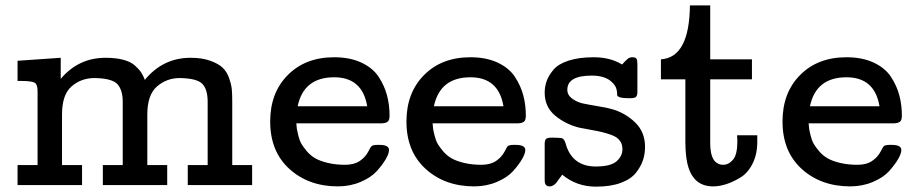

<svg xmlns="http://www.w3.org/2000/svg" viewBox="-20 -695 3439 721"><path d="M45.9 0V-75.2H121.1V-352.1Q121.1 -377.9 110.1 -384.5Q99.1 -391.1 55.2 -391.1H45.9V-466.8L208 -478V-398.9Q274.9 -478 376 -478Q415 -478 443.1 -470.5Q471.2 -462.9 486.6 -449Q502 -435.1 510 -423.1Q518.1 -411.1 523.9 -395Q591.8 -478 695.8 -478Q738.8 -478 769.3 -467Q799.8 -456.1 815.9 -440.9Q832 -425.8 840.6 -400.9Q849.1 -376 850.6 -358.4Q852.1 -340.8 852.1 -314.9V-75.2H926.8V0H685.1V-75.2H759.8V-313Q759.8 -358.9 740 -379.9Q720.2 -400.9 654.8 -401.9Q606 -401.9 569.6 -370.4Q533.2 -338.9 533.2 -265.1V-75.2H607.9V0H366.2V-75.2H440.9V-313Q440.9 -356.9 420.9 -378.9Q400.9 -400.9 335 -401.9Q285.2 -401.9 249 -370.8Q212.9 -339.8 212.9 -265.1V-75.2H288.1V0Z M994.6 -238.8Q994.6 -346.7 1060.8 -413.3Q1127 -480 1234.9 -480Q1293.9 -480 1336.9 -460Q1379.9 -439.9 1401.9 -406.5Q1423.8 -373 1433.3 -336.9Q1442.9 -300.8 1442.9 -261.2Q1442.9 -244.1 1436.3 -238.5Q1429.7 -232.9 1415 -231.9H1092.8Q1093.8 -218.8 1094.7 -211.4Q1095.7 -204.1 1100.3 -185.5Q1105 -167 1111.8 -155Q1118.7 -143.1 1132.8 -126.5Q1147 -109.9 1165 -99.9Q1183.1 -89.8 1211.9 -83Q1240.7 -76.2 1275.9 -76.2Q1310.1 -76.2 1331.1 -90.6Q1352.1 -105 1362.5 -125Q1373 -145 1375 -146Q1380.9 -150.9 1396 -150.9H1404.8Q1440.9 -150.9 1440.9 -131.8Q1440.9 -118.7 1429 -97.9Q1417 -77.1 1395.5 -53Q1374 -28.8 1334.5 -12Q1294.9 4.9 1249 4.9Q1139.2 4.9 1066.9 -60.5Q994.6 -126 994.6 -238.8ZM1097.7 -295.9H1358.9Q1340.8 -404.8 1234.9 -404.8Q1120.6 -404.8 1097.7 -295.9Z M1506.3 -238.8Q1506.3 -346.7 1572.5 -413.3Q1638.7 -480 1746.6 -480Q1805.7 -480 1848.6 -460Q1891.6 -439.9 1913.6 -406.5Q1935.5 -373 1945.1 -336.9Q1954.6 -300.8 1954.6 -261.2Q1954.6 -244.1 1948 -238.5Q1941.4 -232.9 1926.8 -231.9H1604.5Q1605.5 -218.8 1606.4 -211.4Q1607.4 -204.1 1612.1 -185.5Q1616.7 -167 1623.5 -155Q1630.4 -143.1 1644.5 -126.5Q1658.7 -109.9 1676.8 -99.9Q1694.8 -89.8 1723.6 -83Q1752.4 -76.2 1787.6 -76.2Q1821.8 -76.2 1842.8 -90.6Q1863.8 -105 1874.3 -125Q1884.8 -145 1886.7 -146Q1892.6 -150.9 1907.7 -150.9H1916.5Q1952.6 -150.9 1952.6 -131.8Q1952.6 -118.7 1940.7 -97.9Q1928.7 -77.1 1907.2 -53Q1885.7 -28.8 1846.2 -12Q1806.6 4.9 1760.7 4.9Q1650.9 4.9 1578.6 -60.5Q1506.3 -126 1506.3 -238.8ZM1609.4 -295.9H1870.6Q1852.5 -404.8 1746.6 -404.8Q1632.3 -404.8 1609.4 -295.9Z M2025.4 -21V-157.2Q2026.4 -170.4 2031.7 -174.3Q2037.1 -178.2 2054.2 -178.2Q2067.4 -178.2 2075.4 -177.5Q2083.5 -176.8 2088.4 -176.3Q2093.3 -175.8 2096.2 -171.9Q2099.1 -168 2100.1 -166.5Q2101.1 -165 2103.8 -157Q2106.4 -148.9 2107.4 -145Q2134.3 -69.8 2217.3 -69.8Q2273.4 -69.8 2295.4 -89.4Q2317.4 -108.9 2317.4 -134.8Q2317.4 -153.8 2307.4 -167Q2297.4 -180.2 2277.8 -187.5Q2258.3 -194.8 2240.7 -199Q2223.1 -203.1 2195.8 -208Q2168.5 -212.9 2154.3 -215.8Q2102.5 -229 2064 -261.5Q2025.4 -293.9 2025.4 -347.2Q2025.4 -370.1 2033 -391.1Q2040.5 -412.1 2058.8 -433.6Q2077.1 -455.1 2115.7 -467.5Q2154.3 -480 2209.5 -480Q2271.5 -480 2315.4 -453.1H2316.4Q2318.4 -455.1 2322.3 -459.5Q2326.2 -463.9 2327.6 -465.3Q2329.1 -466.8 2332.8 -470Q2336.4 -473.1 2337.9 -474.6Q2339.4 -476.1 2342.3 -477.5Q2345.2 -479 2348.1 -479.5Q2351.1 -480 2354.5 -480Q2366.7 -480 2370.1 -474.6Q2373.5 -469.2 2373.5 -456.1V-346.2Q2372.6 -334 2366.9 -330.1Q2361.3 -326.2 2345.2 -326.2Q2316.4 -326.2 2306.4 -330.1Q2296.4 -334 2297.4 -340.6Q2298.3 -347.2 2294.9 -360.6Q2291.5 -374 2277.3 -387.2Q2252.4 -411.1 2202.1 -411.1Q2110.4 -411.1 2110.4 -357.9Q2110.4 -337.9 2128.9 -324.5Q2147.5 -311 2169.4 -306.4Q2191.4 -301.8 2226.8 -295.9Q2262.2 -290 2278.3 -285.2Q2328.1 -271 2365.2 -235.1Q2402.3 -199.2 2402.3 -143.1Q2402.3 -118.2 2394.8 -94.5Q2387.2 -70.8 2368.7 -46.9Q2350.1 -22.9 2311.8 -8.5Q2273.4 5.9 2218.3 5.9Q2145 5.9 2091.3 -39.1Q2089.4 -36.1 2084.7 -30Q2080.1 -23.9 2078.1 -21.5Q2076.2 -19 2073.2 -14.4Q2070.3 -9.8 2068.4 -7.8Q2066.4 -5.9 2064 -3.4Q2061.5 -1 2059.3 0Q2057.1 1 2054.7 2.4Q2052.2 3.9 2049.8 4.4Q2047.4 4.9 2044.4 4.9Q2035.6 4.9 2031.5 1Q2027.3 -2.9 2026.4 -7.6Q2025.4 -12.2 2025.4 -21Z M2461.9 -397V-472.2Q2568.8 -479 2570.8 -674.8H2647V-472.2H2803.7V-397H2647V-159.2Q2647 -105 2667 -86.9Q2679.7 -76.2 2694.3 -76.2Q2694.8 -76.2 2695.8 -76.2Q2716.8 -76.2 2732.9 -95.7Q2749 -115.2 2749 -164.1Q2749 -168 2748.5 -175.5Q2748 -183.1 2748 -187H2823.7V-162.1Q2823.7 -115.2 2805.9 -80.1Q2788.1 -44.9 2760 -28.1Q2731.9 -11.2 2706.5 -3.2Q2681.2 4.9 2657.7 4.9Q2580.6 4.9 2561 -82Q2554.2 -111.8 2553.7 -161.1V-397Z M2918.5 -238.8Q2918.5 -346.7 2984.6 -413.3Q3050.8 -480 3158.7 -480Q3217.8 -480 3260.7 -460Q3303.7 -439.9 3325.7 -406.5Q3347.7 -373 3357.2 -336.9Q3366.7 -300.8 3366.7 -261.2Q3366.7 -244.1 3360.1 -238.5Q3353.5 -232.9 3338.9 -231.9H3016.6Q3017.6 -218.8 3018.6 -211.4Q3019.5 -204.1 3024.2 -185.5Q3028.8 -167 3035.6 -155Q3042.5 -143.1 3056.6 -126.5Q3070.8 -109.9 3088.9 -99.9Q3106.9 -89.8 3135.7 -83Q3164.6 -76.2 3199.7 -76.2Q3233.9 -76.2 3254.9 -90.6Q3275.9 -105 3286.4 -125Q3296.9 -145 3298.8 -146Q3304.7 -150.9 3319.8 -150.9H3328.6Q3364.7 -150.9 3364.7 -131.8Q3364.7 -118.7 3352.8 -97.9Q3340.8 -77.1 3319.3 -53Q3297.9 -28.8 3258.3 -12Q3218.8 4.9 3172.9 4.9Q3063 4.9 2990.7 -60.5Q2918.5 -126 2918.5 -238.8ZM3021.5 -295.9H3282.7Q3264.6 -404.8 3158.7 -404.8Q3044.4 -404.8 3021.5 -295.9Z"/></svg>

Font: CMU Concrete
Style: Bold
Weight: 700
Version: Version 0.7.0